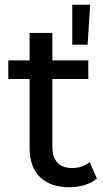

<svg xmlns="http://www.w3.org/2000/svg" viewBox="-20 -785 454 811"><path d="M15.1 -451.2V-529.8H105V-646H201.2V-529.8H353V-451.2H201.2V-164.1Q201.2 -121.1 222.7 -98.1Q244.1 -75.2 284.2 -75.2Q328.1 -75.2 358.9 -100.1L389.2 -30.8Q368.2 -12.7 337.2 -3.4Q306.2 5.9 272.9 5.9Q192.9 5.9 148.9 -37.1Q105 -80.1 105 -160.2V-451.2ZM285.2 -596.2V-765.1H360.8L350.1 -596.2Z"/></svg>

Font: Montserrat Medium
Style: Regular
Weight: 500
Designer: Julieta Ulanovsky
Foundry: Julieta Ulanovsky
Version: Version 7.200